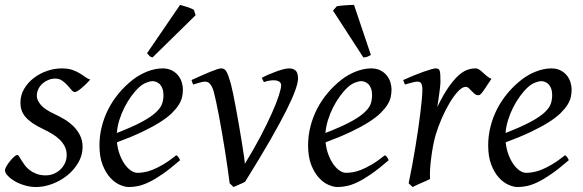

<svg xmlns="http://www.w3.org/2000/svg" viewBox="-22 -732 2345 772"><path d="M340.8 -412.1Q331.1 -400.9 321.5 -391.8Q312 -382.8 303.7 -376Q295.4 -369.1 288.8 -365.5Q282.2 -361.8 278.8 -361.8Q272.5 -361.8 265.4 -370.4Q258.3 -378.9 249.3 -388.9Q240.2 -398.9 228.3 -407.5Q216.3 -416 200.2 -416Q186.5 -416 173.3 -410.9Q160.2 -405.8 149.7 -396.7Q139.2 -387.7 132.6 -374.8Q126 -361.8 126 -346.2Q126 -329.1 142.3 -310.1Q158.7 -291 198.2 -272.9Q218.3 -263.7 238.3 -251.5Q258.3 -239.3 274.2 -223.4Q290 -207.5 300 -187.3Q310.1 -167 310.1 -141.1Q310.1 -107.4 292.7 -77.9Q275.4 -48.3 248.3 -26.6Q221.2 -4.9 188 7.6Q154.8 20 123 20Q100.1 20 77.6 13.4Q55.2 6.8 37.6 -3.4Q20 -13.7 9 -25.6Q-2 -37.6 -2 -47.9Q-2 -53.2 3.9 -63.5Q9.8 -73.7 17.8 -83.7Q25.9 -93.8 34.2 -101.3Q42.5 -108.9 47.9 -108.9Q51.3 -108.9 54.9 -102.8Q58.6 -96.7 64.2 -87.6Q69.8 -78.6 77.6 -67.9Q85.4 -57.1 97.2 -48.1Q108.9 -39.1 124.8 -33Q140.6 -26.9 162.1 -26.9Q179.2 -26.9 194.6 -33.4Q210 -40 221.4 -51Q232.9 -62 239.5 -76.9Q246.1 -91.8 246.1 -108.9Q246.1 -127.9 238.3 -143.3Q230.5 -158.7 217.5 -171.1Q204.6 -183.6 187.5 -193.8Q170.4 -204.1 151.9 -212.9Q126 -225.1 108.4 -237.3Q90.8 -249.5 80.1 -262.2Q69.3 -274.9 64.7 -289.1Q60.1 -303.2 60.1 -318.8Q60.1 -349.6 75.2 -375Q90.3 -400.4 114.3 -418.7Q138.2 -437 167.7 -447Q197.3 -457 226.1 -457Q251 -457 268.1 -451.2Q285.2 -445.3 298.1 -437.5Q311 -429.7 320.8 -422.4Q330.6 -415 340.8 -412.1Z M538.1 -381.8Q522 -367.2 506.6 -346.2Q491.2 -325.2 478.8 -300.8Q466.3 -276.4 458 -249.8Q449.7 -223.1 447.8 -197.3Q511.7 -222.2 549.1 -242.4Q586.4 -262.7 605.5 -280.8Q624.5 -298.8 629.9 -315.4Q635.3 -332 635.3 -349.1Q635.3 -364.3 631.3 -375.2Q627.4 -386.2 621.1 -392.8Q614.7 -399.4 606.7 -402.6Q598.6 -405.8 590.3 -405.8Q582.5 -405.8 567.4 -400.1Q552.2 -394.5 538.1 -381.8ZM713.4 -371.1Q713.4 -357.4 710.2 -342.3Q707 -327.1 697 -311Q687 -294.9 669.2 -277.3Q651.4 -259.8 621.8 -241Q592.3 -222.2 549.8 -201.9Q507.3 -181.6 448.2 -159.7Q451.2 -132.3 459.7 -109.9Q468.3 -87.4 479.7 -71.3Q491.2 -55.2 504.6 -46.1Q518.1 -37.1 531.2 -37.1Q541.5 -37.1 556.2 -39.3Q570.8 -41.5 590.1 -48.8Q609.4 -56.2 633.5 -70.3Q657.7 -84.5 687 -107.9Q692.4 -105 696.5 -98.4Q700.7 -91.8 702.1 -87.9Q662.1 -53.2 631.3 -32Q600.6 -10.7 576.4 0.7Q552.2 12.2 533 16.1Q513.7 20 496.1 20Q480 20 459.5 11Q439 2 420.9 -17.8Q402.8 -37.6 390.4 -69.6Q377.9 -101.6 377.9 -147.9Q377.9 -186 387.2 -222.9Q396.5 -259.8 413.8 -293.7Q431.2 -327.6 456.5 -357.9Q481.9 -388.2 514.2 -413.1Q525.4 -421.9 539.6 -429.9Q553.7 -438 569.1 -444.1Q584.5 -450.2 600.3 -453.6Q616.2 -457 631.3 -457Q652.3 -457 667.7 -449.5Q683.1 -441.9 693.4 -429.7Q703.6 -417.5 708.5 -402.1Q713.4 -386.7 713.4 -371.1ZM764.6 -670.9 591.3 -501Q583.5 -502.9 579.8 -506.3Q576.2 -509.8 569.3 -518.1L702.1 -712.4Q707 -710.9 714.6 -708.7Q722.2 -706.5 730.5 -703.9Q738.8 -701.2 746.1 -698.2Q753.4 -695.3 757.3 -692.9Z M1176.3 -416Q1176.3 -400.4 1165.5 -369.6Q1154.8 -338.9 1129.9 -289.1Q1105 -239.3 1064.2 -168.2Q1023.4 -97.2 963.4 -1Q959 1.5 953.1 4.2Q947.3 6.8 940.9 9.5Q934.6 12.2 928.2 15.1Q921.9 18.1 917 20L901.4 4.9Q897.9 -22.5 893.1 -56.4Q888.2 -90.3 882.6 -126.2Q877 -162.1 870.6 -198.2Q864.3 -234.4 858.4 -266.1Q852.5 -297.9 846.9 -323.2Q841.3 -348.6 837.4 -363.8Q833.5 -377 829.1 -384.8Q824.7 -392.6 820.1 -397Q815.4 -401.4 811 -402.6Q806.6 -403.8 802.2 -403.8Q797.4 -403.8 789.6 -402.1Q781.7 -400.4 773.9 -397.9Q765.1 -395.5 754.4 -392.1L748 -410.2Q768.6 -419.4 787.6 -428Q806.6 -436.5 822.3 -442.9Q837.9 -449.2 849.6 -453.1Q861.3 -457 867.2 -457Q874.5 -457 879.6 -453.9Q884.8 -450.7 888.9 -443.4Q893.1 -436 897.2 -424.1Q901.4 -412.1 906.2 -395Q909.7 -382.3 915.3 -355.5Q920.9 -328.6 927 -294.9Q933.1 -261.2 939.5 -224.9Q945.8 -188.5 950.9 -156.7Q956.1 -125 959.2 -102.3Q962.4 -79.6 962.4 -73.2Q998.5 -131.8 1025.9 -184.1Q1053.2 -236.3 1071.5 -277.6Q1089.8 -318.8 1099.1 -347.7Q1108.4 -376.5 1108.4 -389.2Q1108.4 -398.9 1100.1 -404.1Q1091.8 -409.2 1078.1 -409.2Q1069.8 -409.2 1059.8 -407.5Q1049.8 -405.8 1039.1 -401.9L1030.3 -418.9Q1043.9 -426.3 1059.8 -433.1Q1075.7 -439.9 1090.8 -445.3Q1106 -450.7 1118.9 -453.9Q1131.8 -457 1140.1 -457Q1157.2 -457 1166.7 -448.2Q1176.3 -439.5 1176.3 -416Z M1377 -381.8Q1360.8 -367.2 1345.5 -346.2Q1330.1 -325.2 1317.6 -300.8Q1305.2 -276.4 1296.9 -249.8Q1288.6 -223.1 1286.6 -197.3Q1350.6 -222.2 1387.9 -242.4Q1425.3 -262.7 1444.3 -280.8Q1463.4 -298.8 1468.8 -315.4Q1474.1 -332 1474.1 -349.1Q1474.1 -364.3 1470.2 -375.2Q1466.3 -386.2 1460 -392.8Q1453.6 -399.4 1445.6 -402.6Q1437.5 -405.8 1429.2 -405.8Q1421.4 -405.8 1406.2 -400.1Q1391.1 -394.5 1377 -381.8ZM1552.2 -371.1Q1552.2 -357.4 1549.1 -342.3Q1545.9 -327.1 1535.9 -311Q1525.9 -294.9 1508.1 -277.3Q1490.2 -259.8 1460.7 -241Q1431.2 -222.2 1388.7 -201.9Q1346.2 -181.6 1287.1 -159.7Q1290 -132.3 1298.6 -109.9Q1307.1 -87.4 1318.6 -71.3Q1330.1 -55.2 1343.5 -46.1Q1356.9 -37.1 1370.1 -37.1Q1380.4 -37.1 1395 -39.3Q1409.7 -41.5 1429 -48.8Q1448.2 -56.2 1472.4 -70.3Q1496.6 -84.5 1525.9 -107.9Q1531.2 -105 1535.4 -98.4Q1539.6 -91.8 1541 -87.9Q1501 -53.2 1470.2 -32Q1439.5 -10.7 1415.3 0.7Q1391.1 12.2 1371.8 16.1Q1352.5 20 1335 20Q1318.8 20 1298.3 11Q1277.8 2 1259.8 -17.8Q1241.7 -37.6 1229.2 -69.6Q1216.8 -101.6 1216.8 -147.9Q1216.8 -186 1226.1 -222.9Q1235.4 -259.8 1252.7 -293.7Q1270 -327.6 1295.4 -357.9Q1320.8 -388.2 1353 -413.1Q1364.3 -421.9 1378.4 -429.9Q1392.6 -438 1408 -444.1Q1423.3 -450.2 1439.2 -453.6Q1455.1 -457 1470.2 -457Q1491.2 -457 1506.6 -449.5Q1522 -441.9 1532.2 -429.7Q1542.5 -417.5 1547.4 -402.1Q1552.2 -386.7 1552.2 -371.1ZM1469.2 -511.2Q1459.5 -505.4 1453.6 -503.4Q1447.8 -501.5 1439 -501L1316.9 -689.5L1332.5 -707Q1338.4 -708 1347.4 -709Q1356.4 -710 1366.5 -710.7Q1376.5 -711.4 1385.7 -711.9Q1395 -712.4 1401.4 -712.4Z M1954.1 -415Q1948.2 -407.2 1941.2 -396Q1934.1 -384.8 1927 -374.3Q1919.9 -363.8 1913.6 -356.4Q1907.2 -349.1 1902.3 -349.1Q1893.1 -349.1 1886.5 -354.5Q1879.9 -359.9 1874.3 -366Q1868.7 -372.1 1863 -377.4Q1857.4 -382.8 1850.1 -382.8Q1837.4 -382.8 1820.6 -365.5Q1803.7 -348.1 1786.9 -320.1Q1770 -292 1754.6 -257.1Q1739.3 -222.2 1729 -187Q1723.6 -168.5 1719.5 -146.2Q1715.3 -124 1712.2 -100.6Q1709 -77.1 1707.5 -54.4Q1706.1 -31.7 1707 -12.2Q1700.7 -8.8 1691.2 -4.6Q1681.6 -0.5 1671.6 3.9Q1661.6 8.3 1652.3 12.5Q1643.1 16.6 1637.2 20L1621.1 4.9Q1628.4 -29.8 1635.3 -66.9Q1642.1 -104 1648.2 -140.9Q1654.3 -177.7 1659.4 -212.9Q1664.6 -248 1668.2 -278.3Q1671.9 -308.6 1674.1 -332.5Q1676.3 -356.4 1676.3 -371.1Q1676.3 -382.3 1674.6 -388.9Q1672.9 -395.5 1670.2 -398.7Q1667.5 -401.9 1663.8 -402.8Q1660.2 -403.8 1656.2 -403.8Q1651.4 -403.8 1643.1 -402.1Q1634.8 -400.4 1626.5 -397.9Q1616.7 -395.5 1606 -392.1L1599.1 -410.2Q1619.6 -419.4 1640.4 -428Q1661.1 -436.5 1679.2 -442.9Q1697.3 -449.2 1710.7 -453.1Q1724.1 -457 1730 -457Q1736.8 -457 1740.7 -454.6Q1744.6 -452.1 1746.3 -446Q1748 -439.9 1748.5 -429Q1749 -418 1749 -400.9Q1749 -395.5 1747.6 -382.8Q1746.1 -370.1 1744.1 -355.2Q1742.2 -340.3 1740 -325.7Q1737.8 -311 1736.3 -301.8Q1759.8 -350.1 1780.8 -380.4Q1801.8 -410.6 1820.6 -427.7Q1839.4 -444.8 1856.4 -450.9Q1873.5 -457 1889.2 -457Q1897.9 -457 1905 -452.1Q1912.1 -447.3 1919.4 -440.4Q1926.8 -433.6 1935.1 -426.5Q1943.4 -419.4 1954.1 -415Z M2101.1 -381.8Q2085 -367.2 2069.6 -346.2Q2054.2 -325.2 2041.7 -300.8Q2029.3 -276.4 2021 -249.8Q2012.7 -223.1 2010.7 -197.3Q2074.7 -222.2 2112.1 -242.4Q2149.4 -262.7 2168.5 -280.8Q2187.5 -298.8 2192.9 -315.4Q2198.2 -332 2198.2 -349.1Q2198.2 -364.3 2194.3 -375.2Q2190.4 -386.2 2184.1 -392.8Q2177.7 -399.4 2169.7 -402.6Q2161.6 -405.8 2153.3 -405.8Q2145.5 -405.8 2130.4 -400.1Q2115.2 -394.5 2101.1 -381.8ZM2276.4 -371.1Q2276.4 -357.4 2273.2 -342.3Q2270 -327.1 2260 -311Q2250 -294.9 2232.2 -277.3Q2214.4 -259.8 2184.8 -241Q2155.3 -222.2 2112.8 -201.9Q2070.3 -181.6 2011.2 -159.7Q2014.2 -132.3 2022.7 -109.9Q2031.2 -87.4 2042.7 -71.3Q2054.2 -55.2 2067.6 -46.1Q2081.1 -37.1 2094.2 -37.1Q2104.5 -37.1 2119.1 -39.3Q2133.8 -41.5 2153.1 -48.8Q2172.4 -56.2 2196.5 -70.3Q2220.7 -84.5 2250 -107.9Q2255.4 -105 2259.5 -98.4Q2263.7 -91.8 2265.1 -87.9Q2225.1 -53.2 2194.3 -32Q2163.6 -10.7 2139.4 0.7Q2115.2 12.2 2095.9 16.1Q2076.7 20 2059.1 20Q2043 20 2022.5 11Q2002 2 1983.9 -17.8Q1965.8 -37.6 1953.4 -69.6Q1940.9 -101.6 1940.9 -147.9Q1940.9 -186 1950.2 -222.9Q1959.5 -259.8 1976.8 -293.7Q1994.1 -327.6 2019.5 -357.9Q2044.9 -388.2 2077.1 -413.1Q2088.4 -421.9 2102.5 -429.9Q2116.7 -438 2132.1 -444.1Q2147.5 -450.2 2163.3 -453.6Q2179.2 -457 2194.3 -457Q2215.3 -457 2230.7 -449.5Q2246.1 -441.9 2256.3 -429.7Q2266.6 -417.5 2271.5 -402.1Q2276.4 -386.7 2276.4 -371.1Z"/></svg>

Font: Gentium Plus Am
Style: Italic
Weight: 400
Italic angle: -8°
Designer: J. Victor Gaultney, Annie Olsen, Iska Routamaa, Becca Hirsbrunner
Foundry: SIL International
Version: Version 5.000